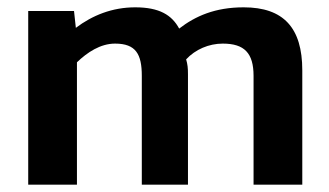

<svg xmlns="http://www.w3.org/2000/svg" viewBox="-20 -504 898 524"><path d="M57 0H190V-334C218 -361 254 -385 294 -385C351 -385 367 -356 367 -297V0H493V-301C493 -319 492 -328 488 -342C513 -369 550 -385 588 -385C647 -385 672 -359 672 -297V0H805V-312C805 -428 754 -484 645 -484C567 -484 513 -460 469 -426C449 -463 415 -484 349 -484C286 -484 232 -462 187 -428L182 -474H57Z"/></svg>

Font: Kanit Medium
Style: Regular
Weight: 500
Designer: Katatrad Team
Foundry: CadsonDemak
Version: Version 1.000;PS 001.000;hotconv 1.0.88;makeotf.lib2.5.64775